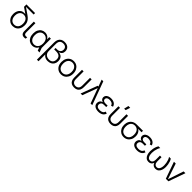

<svg xmlns="http://www.w3.org/2000/svg" viewBox="641 -3026 5526 5526"><g transform="rotate(45 3404.5 -263.0)"><path d="M283 12Q215 12 162.5 -20.5Q110 -53 79.5 -111.5Q49 -170 49 -248Q49 -318 74 -373.5Q99 -429 146.5 -461.5Q194 -494 258 -494Q274 -494 289.5 -491.5Q305 -489 316 -485V-479L124 -613V-711H477V-652H166V-651L363 -514Q418 -476 452 -435.5Q486 -395 501.5 -350Q517 -305 517 -252Q517 -172 487.5 -112.5Q458 -53 405.5 -20.5Q353 12 283 12ZM283 -48Q333 -48 370.5 -72Q408 -96 428.5 -141Q449 -186 449 -248Q449 -312 428.5 -356.5Q408 -401 370.5 -425Q333 -449 283 -449Q233 -449 196 -425Q159 -401 138 -356.5Q117 -312 117 -248Q117 -186 138 -141Q159 -96 196 -72Q233 -48 283 -48Z M749 10Q689 10 657 -23.5Q625 -57 625 -126V-511H690V-134Q690 -93 708.5 -72Q727 -51 762 -51Q772 -51 783.5 -53Q795 -55 808 -61V-1Q794 5 779.5 7.5Q765 10 749 10Z M1079 12Q1015 12 963.5 -19Q912 -50 882 -110Q852 -170 852 -256Q852 -342 882 -401.5Q912 -461 963.5 -492Q1015 -523 1079 -523Q1112 -523 1145 -512.5Q1178 -502 1207 -478.5Q1236 -455 1254 -417H1255V-511H1320V-135L1369 0H1295L1260 -97H1259Q1239 -57 1209 -33Q1179 -9 1145.5 1.5Q1112 12 1079 12ZM1090 -48Q1137 -48 1175.5 -71Q1214 -94 1237 -140Q1260 -186 1260 -256Q1260 -325 1236.5 -371.5Q1213 -418 1175 -440.5Q1137 -463 1090 -463Q1043 -463 1004.5 -440.5Q966 -418 943 -372Q920 -326 920 -256Q920 -186 943 -140Q966 -94 1004.5 -71Q1043 -48 1090 -48Z M1462 200V-504Q1462 -573 1487 -623Q1512 -673 1558.5 -699.5Q1605 -726 1670 -726Q1733 -726 1778.5 -704.5Q1824 -683 1848 -642.5Q1872 -602 1872 -546Q1872 -489 1840.5 -449.5Q1809 -410 1757 -399V-398Q1810 -393 1848.5 -370Q1887 -347 1908 -306Q1929 -265 1929 -206Q1929 -139 1901 -90Q1873 -41 1822.5 -14.5Q1772 12 1703 12Q1658 12 1622.5 -1.5Q1587 -15 1563.5 -35.5Q1540 -56 1528 -77H1527V200ZM1702 -46Q1779 -46 1820 -87.5Q1861 -129 1861 -206Q1861 -287 1815 -323.5Q1769 -360 1686 -360H1604V-418H1671Q1711 -418 1740.5 -434Q1770 -450 1787 -478Q1804 -506 1804 -544Q1804 -603 1769.5 -634.5Q1735 -666 1670 -666Q1598 -666 1562.5 -625Q1527 -584 1527 -504V-213Q1527 -158 1551.5 -120.5Q1576 -83 1615.5 -64.5Q1655 -46 1702 -46Z M2247 12Q2180 12 2125.5 -20Q2071 -52 2039 -111.5Q2007 -171 2007 -255Q2007 -339 2039 -399Q2071 -459 2125.5 -491Q2180 -523 2247 -523Q2314 -523 2368 -491Q2422 -459 2454.5 -399Q2487 -339 2487 -255Q2487 -171 2454.5 -111.5Q2422 -52 2368 -20Q2314 12 2247 12ZM2247 -48Q2293 -48 2332 -70Q2371 -92 2395 -138Q2419 -184 2419 -255Q2419 -327 2395 -373Q2371 -419 2332 -441Q2293 -463 2247 -463Q2200 -463 2161 -441Q2122 -419 2098.5 -373Q2075 -327 2075 -255Q2075 -184 2098.5 -138Q2122 -92 2161 -70Q2200 -48 2247 -48Z M2782 12Q2720 12 2676 -11Q2632 -34 2609 -80.5Q2586 -127 2586 -197V-511H2651V-197Q2651 -120 2688 -84Q2725 -48 2782 -48Q2840 -48 2876.5 -84Q2913 -120 2913 -197V-511H2978V-197Q2978 -127 2955.5 -80.5Q2933 -34 2889.5 -11Q2846 12 2782 12Z M3447 0 3272 -478 3266 -493 3186 -711H3253L3515 0ZM3040 0 3230 -505H3302L3298 -468H3283L3109 0Z M3769 12Q3675 12 3619.5 -28.5Q3564 -69 3564 -142Q3564 -188 3589 -224.5Q3614 -261 3667 -276Q3619 -290 3597.5 -320Q3576 -350 3576 -385Q3576 -426 3599.5 -457Q3623 -488 3665 -505.5Q3707 -523 3764 -523Q3843 -523 3896 -490.5Q3949 -458 3969 -391L3909 -371Q3895 -420 3856.5 -441.5Q3818 -463 3763 -463Q3704 -463 3674 -440.5Q3644 -418 3644 -380Q3644 -344 3670.5 -323.5Q3697 -303 3744 -303H3837V-245H3741Q3687 -245 3659.5 -216Q3632 -187 3632 -149Q3632 -99 3667 -73.5Q3702 -48 3768 -48Q3824 -48 3865 -70.5Q3906 -93 3920 -144L3982 -123Q3960 -54 3903.5 -21Q3847 12 3769 12Z M4265 12Q4203 12 4159 -11Q4115 -34 4092 -80.5Q4069 -127 4069 -197V-511H4134V-197Q4134 -120 4171 -84Q4208 -48 4265 -48Q4323 -48 4359.5 -84Q4396 -120 4396 -197V-511H4461V-197Q4461 -127 4438.5 -80.5Q4416 -34 4372.5 -11Q4329 12 4265 12ZM4234 -578 4268 -719H4341L4295 -578Z M4798 12Q4730 12 4676.5 -21Q4623 -54 4592.5 -112.5Q4562 -171 4562 -249Q4562 -327 4593 -386Q4624 -445 4680 -478Q4736 -511 4813 -511H5069V-452H4931V-451Q4962 -434 4985 -405.5Q5008 -377 5021.5 -338.5Q5035 -300 5035 -249Q5035 -171 5004.5 -112.5Q4974 -54 4921 -21Q4868 12 4798 12ZM4798 -48Q4850 -48 4888 -72Q4926 -96 4946.5 -141.5Q4967 -187 4967 -251Q4967 -315 4946.5 -360.5Q4926 -406 4888 -430Q4850 -454 4798 -454Q4747 -454 4709 -430Q4671 -406 4650.5 -360.5Q4630 -315 4630 -251Q4630 -187 4650.5 -141.5Q4671 -96 4709 -72Q4747 -48 4798 -48Z M5345 12Q5251 12 5195.5 -28.5Q5140 -69 5140 -142Q5140 -188 5165 -224.5Q5190 -261 5243 -276Q5195 -290 5173.5 -320Q5152 -350 5152 -385Q5152 -426 5175.5 -457Q5199 -488 5241 -505.5Q5283 -523 5340 -523Q5419 -523 5472 -490.5Q5525 -458 5545 -391L5485 -371Q5471 -420 5432.5 -441.5Q5394 -463 5339 -463Q5280 -463 5250 -440.5Q5220 -418 5220 -380Q5220 -344 5246.5 -323.5Q5273 -303 5320 -303H5413V-245H5317Q5263 -245 5235.5 -216Q5208 -187 5208 -149Q5208 -99 5243 -73.5Q5278 -48 5344 -48Q5400 -48 5441 -70.5Q5482 -93 5496 -144L5558 -123Q5536 -54 5479.5 -21Q5423 12 5345 12Z M5810 12Q5753 12 5712.5 -19Q5672 -50 5650.5 -107.5Q5629 -165 5629 -240Q5629 -287 5637 -336.5Q5645 -386 5661.5 -431.5Q5678 -477 5701 -511H5771Q5748 -476 5731 -429.5Q5714 -383 5705.5 -334.5Q5697 -286 5697 -240Q5697 -149 5727.5 -98.5Q5758 -48 5812 -48Q5862 -48 5890 -83.5Q5918 -119 5918 -184V-351H5983V-184Q5983 -119 6011 -83.5Q6039 -48 6088 -48Q6142 -48 6173 -98.5Q6204 -149 6204 -240Q6204 -286 6195.5 -334.5Q6187 -383 6170.5 -429.5Q6154 -476 6129 -511H6200Q6224 -477 6239.5 -431.5Q6255 -386 6263.5 -336.5Q6272 -287 6272 -240Q6272 -165 6250.5 -107.5Q6229 -50 6189 -19Q6149 12 6091 12Q6039 12 6004.5 -12.5Q5970 -37 5951 -85H5950Q5931 -37 5896.5 -12.5Q5862 12 5810 12Z M6509 0 6328 -511H6401L6561 -33H6562L6722 -511H6795L6614 0Z"/></g></svg>

Font: TikTok Sans 24pt Light
Style: Regular
Weight: 300
Version: Version 4.000